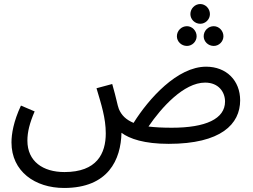

<svg xmlns="http://www.w3.org/2000/svg" viewBox="-20 -701 1255 953"><path d="M974 -583C1000 -583 1022 -605 1022 -631C1022 -658 1000 -681 974 -681C947 -681 925 -658 925 -631C925 -605 947 -583 974 -583ZM908 -473C934 -473 956 -495 956 -521C956 -548 934 -571 908 -571C880 -571 858 -548 858 -521C858 -495 880 -473 908 -473ZM1041 -473C1067 -473 1089 -495 1089 -521C1089 -548 1067 -571 1041 -571C1013 -571 991 -548 991 -521C991 -495 1013 -473 1041 -473ZM298 232C518 232 580 91 583 -42C623 -12 696 13 817 13C1077 13 1172 -85 1172 -203C1172 -301 1104 -370 1003 -370C860 -370 718 -211 643 -91C605 -107 583 -129 570 -160C562 -181 559 -208 537 -284L459 -263C483 -182 505 -115 505 -39C505 61 461 153 300 153C193 153 116 100 116 -3C116 -46 127 -90 152 -148L84 -177C47 -98 37 -36 37 6C37 150 154 232 298 232ZM998 -291C1066 -291 1097 -243 1097 -197C1097 -111 1001 -67 833 -67C787 -67 749 -69 717 -73C781 -167 892 -291 998 -291Z"/></svg>

Font: Noto Sans Arabic SemCond
Style: Regular
Weight: 400
Width: 4
Designer: Monotype Design Team, Nadine Chahine, Nizar Qandah and Khaled Hosny
Foundry: Monotype Imaging Inc.
Version: Version 2.012